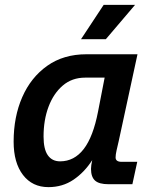

<svg xmlns="http://www.w3.org/2000/svg" viewBox="-20 -757 640 789"><path d="M179 12Q113 12 74.5 -38Q36 -88 36 -175Q36 -277 71.5 -358Q107 -439 174 -486.5Q241 -534 335 -534H545L468 -178Q463 -157 459 -139Q455 -121 455 -110Q455 -92 480 -92H544L524 0H426Q387 0 370.5 -15Q354 -30 354 -63Q354 -77 359 -99Q327 -49 282 -18.5Q237 12 179 12ZM227 -94Q285 -94 324 -144.5Q363 -195 383 -299L410 -438H330Q276 -438 238 -405.5Q200 -373 179.5 -318.5Q159 -264 159 -196Q159 -144 176.5 -119Q194 -94 227 -94ZM313 -596 406 -737H535L415 -596Z"/></svg>

Font: Geist Mono SemiBold
Style: Italic
Weight: 600
Italic angle: -12°
Monospace: yes
Designer: Basement.studio, Andrés Briganti, Mateo Zaragoza
Foundry: Basement.studio, Vercel, Andrés Briganti, Guido Ferreyra, Mateo Zaragoza
Version: Version 1.500; ttfautohint (v1.8.4.7-5d5b)